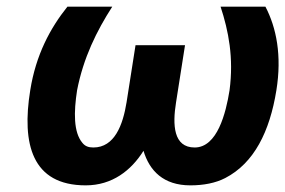

<svg xmlns="http://www.w3.org/2000/svg" viewBox="-20 -548 859 578"><path d="M71 -276C45 -115 76 10 238 10C318 10 375 -35 412 -94C430 -34 472 10 553 10C593 10 629 3 658 -12C745 -57 792 -152 812 -276C829 -381 812 -465 779 -528H644C668 -455 684 -374 671 -276C660 -207 634 -104 566 -104C502 -104 499 -172 510 -240L537 -412H388L361 -240C350 -172 325 -104 261 -104C246 -104 236 -108 228 -118C201 -150 202 -211 212 -276C231 -374 271 -455 318 -528H183C131 -463 88 -383 71 -276Z"/></svg>

Font: Asimov Pro
Style: BdObl
Weight: 700
Designer: Google
Version: Version 2.000980; 2014